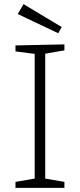

<svg xmlns="http://www.w3.org/2000/svg" viewBox="-20 -910 386 930"><path d="M292 -695V-666L199 -650V-45L292 -29V0H55V-29L148 -45V-649L55 -661V-690ZM279 -779 262 -749 66 -842 94 -890Z"/></svg>

Font: Bitter Pro Light
Style: Regular
Weight: 300
Designer: Sol Matas, and Bitter project Authors
Foundry: Sol Matas
Version: Version 1.010